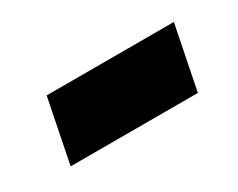

<svg xmlns="http://www.w3.org/2000/svg" viewBox="-37 -492 454 366"><g transform="rotate(-30 190.0 -309.0)"><path d="M351 -379 323 -239H43L71 -379Z"/></g></svg>

Font: TypoPRO Montserrat
Style: Italic
Weight: 900
Italic angle: -11.3°
Designer: Julieta Ulanovsky
Foundry: Julieta Ulanovsky
Version: Version 6.001